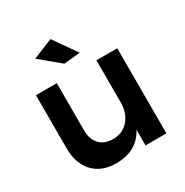

<svg xmlns="http://www.w3.org/2000/svg" viewBox="-175 -900 1005 1045"><g transform="rotate(-30 328.0 -377.5)"><path d="M575 -535V0H444V-99Q390 5 258 5Q168 5 116 -50Q64 -105 64 -200V-535H195V-238Q195 -182 225.5 -150Q256 -118 310 -118Q372 -119 408 -162Q444 -205 444 -271V-535ZM285 -760 386 -616 284 -606 160 -709Z"/></g></svg>

Font: Gontserrat Medium
Style: Regular
Weight: 500
Designer: Julieta Ulanovsky
Foundry: Julieta Ulanovsky
Version: Version 6.001